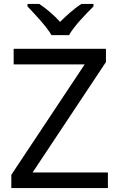

<svg xmlns="http://www.w3.org/2000/svg" viewBox="-20 -964 612 984"><path d="M244 -784H334C358 -829 421 -893 459 -931V-944H397C362 -921 324 -888 288 -852C255 -888 216 -921 181 -944H121V-931C157 -893 218 -829 244 -784ZM533 0V-80H147L523 -646V-714H50V-634H414L38 -68V0Z"/></svg>

Font: Noto Sans Cypriot
Style: Regular
Weight: 400
Designer: Monotype Design Team
Foundry: Monotype Imaging Inc.
Version: Version 2.002